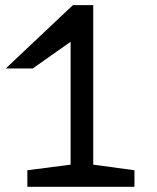

<svg xmlns="http://www.w3.org/2000/svg" viewBox="-20 -717 602 737"><path d="M337.9 -697.3V-85L496.1 -63.5V0H85V-63.5L251 -85V-556.6L105.5 -454.1H2L259.8 -697.3Z"/></svg>

Font: Hopone
Style: Regular
Weight: 400
Foundry: SIL International (SIL)
Version: Version 1.00 September 3, 2015, initial release